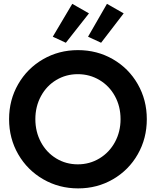

<svg xmlns="http://www.w3.org/2000/svg" viewBox="-20 -994 829 1021"><path d="M28.3 -360.4Q28.3 -462.4 76.7 -546.4Q125 -630.4 209 -679Q293 -727.5 394.5 -727.5Q496.6 -727.5 580.6 -679Q664.6 -630.4 712.6 -546.4Q760.7 -462.4 760.7 -360.4Q760.7 -257.8 712.6 -173.6Q664.6 -89.4 580.8 -40.8Q497.1 7.8 395.5 7.8Q293.9 7.8 209.7 -40.8Q125.5 -89.4 76.9 -173.6Q28.3 -257.8 28.3 -360.4ZM621.1 -360.4Q621.1 -428.2 591.1 -482.9Q561 -537.6 508.8 -568.6Q456.5 -599.6 393.6 -599.6Q331.1 -599.6 279.3 -568.6Q227.5 -537.6 197.8 -482.7Q168 -427.7 168 -360.4Q168 -293.5 197.5 -238.3Q227.1 -183.1 278.8 -151.6Q330.6 -120.1 393.6 -120.1Q457 -120.1 509.3 -151.9Q561.5 -183.6 591.3 -238.5Q621.1 -293.5 621.1 -360.4ZM260.7 -798.8 364.3 -973.6 453.1 -922.9 330.1 -766.6ZM448.2 -798.8 548.8 -973.6 637.7 -922.9 517.6 -766.6Z"/></svg>

Font: Reddit Sans Strawberry
Style: Bold
Weight: 700
Designer: Stephen Hutchings
Foundry: Reddit
Version: Version 1.013